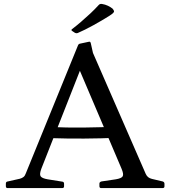

<svg xmlns="http://www.w3.org/2000/svg" viewBox="-20 -963 874 983"><path d="M350 -804Q342 -809 349 -814Q370 -830 394 -850.5Q418 -871 442 -893.5Q466 -916 485 -937Q491 -944 501 -943Q519 -940 532.5 -933.5Q546 -927 556 -919Q562 -912 563.5 -907Q565 -902 559.5 -896.5Q554 -891 540 -882Q502 -858 457.5 -833.5Q413 -809 378 -794Q370 -791 362 -796ZM19 0Q10 0 10 -10V-23Q10 -33 20 -34L82 -48Q93 -51 100.5 -57Q108 -63 112 -75L379 -730Q382 -739 392 -740L434 -749Q443 -752 445 -741L456 -692L726 -73Q731 -62 738.5 -56Q746 -50 758 -47L813 -34Q822 -31 822 -22V-9Q822 0 812 0H498Q489 0 489 -10V-23Q489 -31 499 -34L573 -45Q603 -50 608.5 -61Q614 -72 602 -100L365 -657L425 -692L192 -100Q181 -71 188 -60.5Q195 -50 224 -45L299 -33Q308 -32 308 -22V-9Q308 0 298 0ZM233 -313Q322 -309 410 -310Q498 -311 586 -315V-258Q498 -254 410 -253.5Q322 -253 233 -256Z"/></svg>

Font: Hahmlet
Style: Regular
Weight: 400
Designer: Minjoo Ham & Mark Frömberg
Foundry: hypertype
Version: Version 1.001; ttfautohint (v1.8.3)